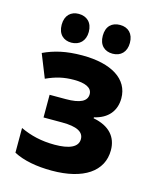

<svg xmlns="http://www.w3.org/2000/svg" viewBox="-113 -827 757 916"><g transform="rotate(15 265.0 -369.0)"><path d="M366 -605C406 -605 433 -631 433 -676C433 -722 406 -747 366 -747C326 -747 299 -723 299 -676C299 -630 326 -605 366 -605ZM162 -605C202 -605 230 -631 230 -676C230 -722 202 -747 162 -747C124 -747 96 -723 96 -676C96 -629 124 -605 162 -605ZM230 9C386 9 478 -53 478 -158C478 -223 439 -269 359 -284V-289C426 -304 462 -348 462 -410C462 -505 374 -560 230 -560C150 -560 92 -546 39 -521L85 -406C133 -428 172 -437 222 -437C275 -437 311 -423 311 -390C311 -355 277 -338 207 -338H127V-226H219C291 -226 326 -208 326 -172C326 -132 282 -114 211 -114C146 -114 92 -127 41 -151V-29C90 -3 156 9 230 9Z"/></g></svg>

Font: Noto Sans Mono Condensed ExtraBold
Style: Regular
Weight: 800
Width: 3
Designer: Monotype Design Team
Foundry: Monotype Imaging Inc.
Version: Version 2.014